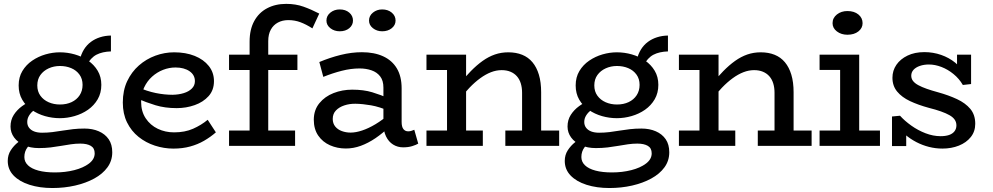

<svg xmlns="http://www.w3.org/2000/svg" viewBox="-20 -753 5123 991"><path d="M250.4 217.5Q185 217.5 132.7 200.9Q80.5 184.4 50.2 153Q20 121.6 20 77.5Q20 46.6 35.6 22.6Q51.2 -1.5 73.3 -18.9Q95.5 -36.3 114.6 -46.6L159.4 -23.6Q139.5 -15.4 122.6 6.5Q105.7 28.3 105.7 57.6Q105.7 82.2 124.3 100.1Q142.9 118 178.4 127.5Q214 137 263.6 137Q316.6 137 363.3 125.2Q410 113.3 439.4 91.1Q468.7 68.8 468.7 38.6Q468.7 11.6 448.9 -0.1Q429 -11.8 394.6 -11.8Q370.8 -11.8 346.3 -8.3Q321.9 -4.8 296 -0.2Q270.1 4.4 241.5 7.9Q212.9 11.3 180.4 11.3Q136.6 11.3 103.9 -3.6Q71.1 -18.5 52.7 -43.6Q34.3 -68.8 34.3 -100Q34.3 -133.8 51 -160Q67.7 -186.1 93.9 -205.1Q120 -224.1 148.3 -235L190.5 -207.1Q171.6 -198 155.6 -185Q139.6 -172 130.1 -156.6Q120.6 -141.2 120.6 -123.4Q120.6 -106.1 130 -93.7Q139.4 -81.2 156.3 -74.6Q173.3 -68 197.4 -68Q224.7 -68 250.7 -71.2Q276.7 -74.4 302.7 -78.8Q328.7 -83.1 356.6 -86.3Q384.5 -89.5 415.9 -89.5Q457.6 -89.5 490 -75.3Q522.5 -61.2 541 -34.3Q559.4 -7.5 559.4 33.1Q559.4 76.5 534.7 110.6Q509.9 144.7 466.5 168.4Q423.1 192.1 367.6 204.8Q312 217.5 250.4 217.5ZM288.8 -143Q250.1 -143 212.3 -153.7Q174.5 -164.5 143.8 -185.7Q113 -206.9 94.6 -238.7Q76.3 -270.5 76.3 -312Q76.3 -354.5 95.5 -386.5Q114.7 -418.5 146.2 -440Q177.7 -461.5 215 -472.3Q252.2 -483 288.8 -483Q327.7 -483 365.5 -472.3Q403.3 -461.5 434.3 -440.5Q465.2 -419.5 484.1 -388Q503 -356.5 503 -315Q503 -272.9 484.2 -240.6Q465.4 -208.4 434.3 -186.6Q403.1 -164.9 365.2 -154Q327.2 -143 288.8 -143ZM289.4 -213.6Q323.4 -213.6 349.7 -226Q376 -238.4 391.1 -261.4Q406.2 -284.4 406.2 -315Q406.2 -346.1 390.2 -368Q374.3 -390 347.8 -401.2Q321.3 -412.4 289.4 -412.4Q258 -412.4 231.2 -400.2Q204.4 -388 188.5 -365.8Q172.5 -343.6 172.5 -312Q172.5 -280.9 188.5 -259Q204.4 -237 231 -225.3Q257.5 -213.6 289.4 -213.6ZM425.3 -413.3 391.3 -442Q398.6 -473.8 413.2 -497.4Q427.8 -521 449 -536.7Q470.2 -552.4 496.4 -560.7Q522.6 -569.1 552.6 -569.5V-487.6Q508.3 -486.3 478 -470.7Q447.7 -455.1 425.3 -413.3Z M875.1 14Q826.3 14 779.5 -1.3Q732.7 -16.5 695.1 -46.6Q657.6 -76.6 635.7 -121.2Q613.9 -165.7 613.9 -223.8Q613.9 -286 636.4 -333.9Q659 -381.8 696.9 -415.1Q734.8 -448.4 782.1 -465.7Q829.4 -483 879 -483Q938.7 -483 984.9 -464.5Q1031 -446 1057.7 -412.4Q1084.4 -378.8 1084.4 -334.1Q1084.4 -287.8 1056.7 -256.9Q1028.9 -226 985 -210.5Q941.1 -194.9 891.9 -194.9Q831.4 -194.9 782.8 -209.7Q734.3 -224.5 687.6 -244.8L687.1 -304.5Q739.9 -281.7 784.3 -272.8Q828.6 -263.8 870.5 -263.8Q902.6 -264.4 928.5 -272.4Q954.4 -280.3 970.2 -296Q986 -311.6 986 -334.1Q986 -366.3 958.1 -385.5Q930.2 -404.7 885.6 -404.7Q853.1 -404.7 821.7 -392.5Q790.3 -380.2 764.8 -357.3Q739.3 -334.3 723.9 -301.5Q708.4 -268.8 708.4 -227.1Q708.4 -177.8 732.1 -142.2Q755.8 -106.7 794.5 -88.2Q833.2 -69.8 878.4 -69.8Q934.2 -69.8 976.4 -88.4Q1018.6 -107 1052 -134.7L1094.2 -69.9Q1066.5 -45.7 1033.5 -26.6Q1000.6 -7.5 961.3 3.2Q922 14 875.1 14Z M1268.3 -36.3V-538Q1268.3 -600.8 1292.2 -644.3Q1316 -687.9 1358.8 -710.4Q1401.5 -733 1457.1 -733Q1506.2 -733 1546.4 -718.6Q1586.6 -704.3 1627.8 -682.9L1592.4 -606.5Q1560.3 -627.2 1530.8 -638.2Q1501.4 -649.2 1468.1 -649.2Q1437.6 -649.2 1414.2 -636.5Q1390.8 -623.9 1377.7 -599.9Q1364.5 -575.9 1364.5 -541V-36.3ZM1162.2 0V-79.4H1503.1V0ZM1162.2 -391.6V-471H1515.1V-391.6Z M2061 7.5Q2032.1 7.5 2009 -6.9Q1985.9 -21.3 1972.4 -49Q1959 -76.6 1959 -116.2V-300.9Q1959 -337.2 1942.2 -358.8Q1925.5 -380.4 1897.5 -390Q1869.6 -399.7 1836 -399.7Q1791.2 -399.7 1744.1 -387.6Q1696.9 -375.6 1648.7 -356.2L1628.2 -432.8Q1681.9 -455.5 1738.2 -469.5Q1794.5 -483.5 1848.1 -483.5Q1911.7 -483.5 1957.8 -462.3Q2003.9 -441.1 2028.4 -399.9Q2053 -358.6 2053 -297V-123.9Q2053 -98.5 2062.1 -86.8Q2071.1 -75.1 2087 -75.1Q2096.3 -75.1 2104.4 -78Q2112.5 -80.8 2118.3 -83.2L2138.7 -11.7Q2128 -5.2 2107.6 1.2Q2087.2 7.5 2061 7.5ZM1765 13.5Q1721.1 13.5 1683.2 -3.2Q1645.4 -19.9 1622.5 -53.2Q1599.6 -86.5 1599.6 -135.8Q1600.1 -185.8 1628.4 -220.3Q1656.6 -254.9 1701.7 -272.6Q1746.7 -290.2 1797.7 -290.2Q1857 -290.2 1901.2 -276.8Q1945.5 -263.4 1992.1 -243.1V-178.6Q1938.7 -201.9 1895.1 -209.4Q1851.5 -217 1814.7 -217.5Q1784.2 -217.9 1757.5 -209.1Q1730.7 -200.3 1714.1 -183.1Q1697.4 -166 1697.4 -139.1Q1697.4 -115.9 1710.3 -100Q1723.2 -84.1 1744.5 -76.4Q1765.8 -68.6 1789.7 -68.6Q1816.2 -68.6 1848.9 -79.4Q1881.7 -90.2 1918.3 -112.1Q1955 -134 1992.1 -166.8L1990.4 -99Q1955.5 -65.4 1918.1 -39.9Q1880.7 -14.5 1842.5 -0.5Q1804.3 13.5 1765 13.5ZM1952.6 -591.5Q1925.1 -591.5 1904.9 -607.4Q1884.7 -623.3 1884.7 -646.9Q1884.7 -671.5 1904.9 -687.9Q1925.1 -704.3 1952.6 -704.3Q1982.2 -704.3 2002 -687.9Q2021.7 -671.5 2021.7 -646.9Q2021.7 -623.3 2002 -607.4Q1982.2 -591.5 1952.6 -591.5ZM1733.5 -591.5Q1705.5 -591.5 1685.2 -607.4Q1664.9 -623.3 1664.9 -646.9Q1664.9 -671.5 1685.2 -687.9Q1705.5 -704.3 1733.5 -704.3Q1763.5 -704.3 1782.7 -687.9Q1801.9 -671.5 1801.9 -646.9Q1801.9 -623.3 1782.7 -607.4Q1763.5 -591.5 1733.5 -591.5Z M2674.7 0V-273.9Q2674.7 -301 2668 -322.6Q2661.3 -344.3 2647.8 -359.5Q2634.3 -374.7 2614.6 -382.8Q2595 -391 2569 -391Q2541.8 -391 2514.2 -380.3Q2486.6 -369.6 2458.8 -349.3Q2430.9 -329.1 2403.4 -300.4Q2375.9 -271.8 2348.5 -235.8V-315.7Q2379.9 -355 2410.2 -385.9Q2440.5 -416.8 2471.2 -438.7Q2501.8 -460.5 2534.4 -471.8Q2567 -483 2603.5 -483Q2643.5 -483 2675.1 -470.3Q2706.7 -457.6 2728.3 -431.7Q2750 -405.8 2761.5 -367.3Q2773.1 -328.7 2773.1 -276.6V0ZM2181.2 0V-79.4H2472.1V0ZM2287.3 0V-471H2385.7V0ZM2181.2 -391.6V-471H2365.4V-391.6ZM2588.3 0V-79.4H2866.1V0Z M3125.4 217.5Q3060 217.5 3007.7 200.9Q2955.5 184.4 2925.2 153Q2895 121.6 2895 77.5Q2895 46.6 2910.6 22.6Q2926.2 -1.5 2948.3 -18.9Q2970.5 -36.3 2989.6 -46.6L3034.4 -23.6Q3014.5 -15.4 2997.6 6.5Q2980.7 28.3 2980.7 57.6Q2980.7 82.2 2999.3 100.1Q3017.9 118 3053.4 127.5Q3089 137 3138.6 137Q3191.6 137 3238.3 125.2Q3285 113.3 3314.4 91.1Q3343.7 68.8 3343.7 38.6Q3343.7 11.6 3323.9 -0.1Q3304 -11.8 3269.6 -11.8Q3245.8 -11.8 3221.3 -8.3Q3196.9 -4.8 3171 -0.2Q3145.1 4.4 3116.5 7.9Q3087.9 11.3 3055.4 11.3Q3011.6 11.3 2978.9 -3.6Q2946.1 -18.5 2927.7 -43.6Q2909.3 -68.8 2909.3 -100Q2909.3 -133.8 2926 -160Q2942.7 -186.1 2968.9 -205.1Q2995 -224.1 3023.3 -235L3065.5 -207.1Q3046.6 -198 3030.6 -185Q3014.6 -172 3005.1 -156.6Q2995.6 -141.2 2995.6 -123.4Q2995.6 -106.1 3005 -93.7Q3014.4 -81.2 3031.3 -74.6Q3048.3 -68 3072.4 -68Q3099.7 -68 3125.7 -71.2Q3151.7 -74.4 3177.7 -78.8Q3203.7 -83.1 3231.6 -86.3Q3259.5 -89.5 3290.9 -89.5Q3332.6 -89.5 3365 -75.3Q3397.5 -61.2 3416 -34.3Q3434.4 -7.5 3434.4 33.1Q3434.4 76.5 3409.7 110.6Q3384.9 144.7 3341.5 168.4Q3298.1 192.1 3242.6 204.8Q3187 217.5 3125.4 217.5ZM3163.8 -143Q3125.1 -143 3087.3 -153.7Q3049.5 -164.5 3018.8 -185.7Q2988 -206.9 2969.6 -238.7Q2951.3 -270.5 2951.3 -312Q2951.3 -354.5 2970.5 -386.5Q2989.7 -418.5 3021.2 -440Q3052.7 -461.5 3090 -472.3Q3127.2 -483 3163.8 -483Q3202.7 -483 3240.5 -472.3Q3278.3 -461.5 3309.3 -440.5Q3340.2 -419.5 3359.1 -388Q3378 -356.5 3378 -315Q3378 -272.9 3359.2 -240.6Q3340.4 -208.4 3309.3 -186.6Q3278.1 -164.9 3240.2 -154Q3202.2 -143 3163.8 -143ZM3164.4 -213.6Q3198.4 -213.6 3224.7 -226Q3251 -238.4 3266.1 -261.4Q3281.2 -284.4 3281.2 -315Q3281.2 -346.1 3265.2 -368Q3249.3 -390 3222.8 -401.2Q3196.3 -412.4 3164.4 -412.4Q3133 -412.4 3106.2 -400.2Q3079.4 -388 3063.5 -365.8Q3047.5 -343.6 3047.5 -312Q3047.5 -280.9 3063.5 -259Q3079.4 -237 3106 -225.3Q3132.5 -213.6 3164.4 -213.6ZM3300.3 -413.3 3266.3 -442Q3273.6 -473.8 3288.2 -497.4Q3302.8 -521 3324 -536.7Q3345.2 -552.4 3371.4 -560.7Q3397.6 -569.1 3427.6 -569.5V-487.6Q3383.3 -486.3 3353 -470.7Q3322.7 -455.1 3300.3 -413.3Z M3977.7 0V-273.9Q3977.7 -301 3971 -322.6Q3964.3 -344.3 3950.8 -359.5Q3937.3 -374.7 3917.6 -382.8Q3898 -391 3872 -391Q3844.8 -391 3817.2 -380.3Q3789.6 -369.6 3761.8 -349.3Q3733.9 -329.1 3706.4 -300.4Q3678.9 -271.8 3651.5 -235.8V-315.7Q3682.9 -355 3713.2 -385.9Q3743.5 -416.8 3774.2 -438.7Q3804.8 -460.5 3837.4 -471.8Q3870 -483 3906.5 -483Q3946.5 -483 3978.1 -470.3Q4009.7 -457.6 4031.3 -431.7Q4053 -405.8 4064.5 -367.3Q4076.1 -328.7 4076.1 -276.6V0ZM3484.2 0V-79.4H3775.1V0ZM3590.3 0V-471H3688.7V0ZM3484.2 -391.6V-471H3668.4V-391.6ZM3891.3 0V-79.4H4169.1V0Z M4316.3 -22V-471H4414.7V-22ZM4210.2 0V-79.4H4521.9V0ZM4210.2 -392.1V-471H4391.6V-392.1ZM4353.9 -573.7Q4322 -573.7 4299.6 -590.8Q4277.2 -607.8 4277.2 -633.4Q4277.2 -660.5 4299.6 -678.3Q4322 -696 4353.9 -696Q4388.9 -696 4410.6 -678.3Q4432.2 -660.5 4432.2 -633.4Q4432.2 -607.8 4410.5 -590.8Q4388.7 -573.7 4353.9 -573.7Z M4844.3 13.9Q4809.3 13.9 4775 5.3Q4740.8 -3.4 4709.6 -19.6Q4678.4 -35.9 4653 -57.5Q4627.5 -79.1 4610.1 -105.9L4657.4 -104.7V0.9H4584V-151.7L4625.4 -155.7Q4649.5 -129 4683.7 -104.7Q4717.8 -80.3 4757.1 -65.2Q4796.5 -50.1 4834.9 -50.1Q4860.3 -50.1 4878.4 -56.2Q4896.5 -62.4 4906.5 -75.2Q4916.5 -88.1 4916.5 -105.7Q4916.5 -122.3 4907.7 -135.2Q4898.9 -148.1 4881 -158.3Q4863.2 -168.5 4836.4 -178Q4809.7 -187.5 4773.9 -196.4Q4719.3 -211.3 4677.1 -231.1Q4634.9 -251 4610.6 -280.4Q4586.3 -309.7 4586.3 -351.7Q4586.3 -388.6 4606.7 -418.5Q4627.2 -448.3 4664.2 -466.1Q4701.1 -484 4751 -484Q4796.2 -484 4837.4 -469.7Q4878.5 -455.5 4910.6 -429.3Q4942.6 -403 4961.4 -367.1L4919.7 -368.4V-471H4992.2V-319.2L4949.7 -314.4Q4930.7 -347.1 4901.4 -370.9Q4872.1 -394.8 4839.2 -407.4Q4806.2 -420.1 4774.5 -420.1Q4749 -420.1 4728 -412.9Q4707 -405.7 4695.2 -392.8Q4683.4 -379.9 4683.4 -362.3Q4683.4 -346.8 4692.7 -334.9Q4701.9 -323.1 4719.8 -313.4Q4737.7 -303.6 4763.4 -294.6Q4789.2 -285.5 4822.1 -276.6Q4875.9 -261.7 4919.5 -241.4Q4963.1 -221.1 4988.4 -190.8Q5013.7 -160.4 5013.7 -114.2Q5013.7 -74.3 4990.6 -45.5Q4967.6 -16.7 4929.2 -1.4Q4890.9 13.9 4844.3 13.9Z"/></svg>

Font: BioRhyme ExtraBold
Style: Regular
Weight: 800
Designer: Aoife Mooney
Foundry: Aoife Mooney Type
Version: Version 1.600;gftools[0.9.33]